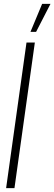

<svg xmlns="http://www.w3.org/2000/svg" viewBox="-20 -969 280 989"><path d="M11.5 0 116.5 -750H159.5L54.5 0ZM137 -805 197 -949H240L166 -805Z"/></svg>

Font: Urbanist ExtraLight
Style: Italic
Weight: 250
Version: Version 1.303